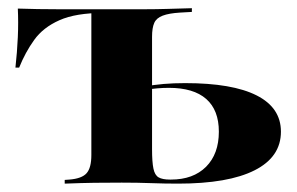

<svg xmlns="http://www.w3.org/2000/svg" viewBox="-20 -439 710 459"><path d="M198.4 -209.7V-413.7L208.9 -408.1H227.4Q161.3 -408.1 122.2 -390.7Q83.1 -373.4 61.7 -343.5Q40.3 -313.7 25.8 -277.4H16.9Q21 -314.5 22.6 -350Q24.2 -385.5 22.6 -418.5Q46.8 -417.7 70.2 -417.3Q93.5 -416.9 117.7 -416.9H227.4H275H271Q302.4 -416.9 327.8 -416.9Q353.2 -416.9 379.4 -417.7Q405.6 -418.5 438.7 -419.4V-410.5L410.5 -408.9Q383.9 -407.3 369 -401.6Q354 -396 348.8 -384.3Q343.5 -372.6 343.5 -350.8V-209.7ZM271 -2.4Q233.9 -2.4 205.2 -2Q176.6 -1.6 134.7 0V-8.9L146 -9.7Q175.8 -12.1 187.1 -25Q198.4 -37.9 198.4 -68.5V-209.7H343.5V-82.3Q343.5 -51.6 346.8 -35.9Q350 -20.2 359.3 -14.9Q368.5 -9.7 386.3 -9.7H388.7Q441.9 -9.7 472.6 -40.3Q503.2 -71 503.2 -124.2Q503.2 -175.8 473 -202.4Q442.7 -229 383.9 -229Q370.2 -229 356 -227.8Q341.9 -226.6 321 -223.4V-231.5Q347.6 -236.3 371.4 -238.3Q395.2 -240.3 422.6 -240.3Q535.5 -240.3 593.5 -210.9Q651.6 -181.5 651.6 -124.2Q651.6 -63.7 588.7 -31.9Q525.8 0 405.6 0Q373.4 0 341.1 -1.2Q308.9 -2.4 271 -2.4Z"/></svg>

Font: Playfair 144pt SemiExpanded Black
Style: Regular
Weight: 900
Width: 6
Designer: Claus Eggers Sørensen
Foundry: Claus Eggers Sørensen
Version: Version 2.203